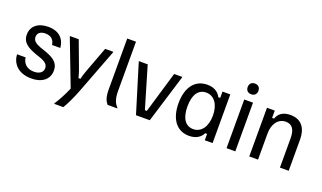

<svg xmlns="http://www.w3.org/2000/svg" viewBox="-82 -1183 3106 1853"><g transform="rotate(20 1471.0 -256.5)"><path d="M235 12.5C352.5 12.5 416.7 -47.5 416.7 -133.3C416.7 -216.7 357.5 -249.2 277.5 -279.2L218.3 -299.2C165 -319.2 138.3 -341.7 138.3 -379.2C138.3 -418.3 166.7 -442.5 219.2 -442.5C285 -442.5 310 -401.7 315 -360H400C393.3 -446.7 338.3 -512.5 223.3 -512.5C116.7 -512.5 51.7 -456.7 51.7 -371.7C51.7 -288.3 114.2 -255 194.2 -225L253.3 -204.2C305.8 -185 330 -161.7 330 -125.8C330 -85 296.7 -57.5 237.5 -57.5C156.7 -57.5 121.7 -110 116.7 -160H28.3C33.3 -70.8 96.7 12.5 235 12.5Z M622.5 166.7C650.8 120.8 688.3 43.3 721.7 -45L893.3 -495V-500H810L716.7 -250C705.8 -220.8 695 -192.5 684.2 -146.7H664.2C653.3 -192.5 642.5 -220.8 631.7 -250L538.3 -500H448.3V-495L628.3 -25.8C599.2 43.3 561.7 112.5 529.2 161.7V166.7Z M1115.8 0V-5C1088.3 -35 1065.8 -71.7 1065.8 -160.8V-666.7H975.8V-149.2C975.8 -64.2 991.7 -30 1016.7 0Z M1450 0 1601.7 -495V-500H1518.3L1392.5 -75H1372.5L1246.7 -500H1156.7V-495L1308.3 0Z M1855.8 12.5C1932.5 12.5 1977.5 -25 1995 -65H2015V0H2095V-500H2015V-435H1995C1977.5 -475 1932.5 -512.5 1857.5 -512.5C1726.7 -512.5 1654.2 -409.2 1654.2 -250C1654.2 -90 1727.5 12.5 1855.8 12.5ZM1871.7 -62.5C1790.8 -62.5 1745.8 -130.8 1745.8 -250C1745.8 -369.2 1790.8 -437.5 1871.7 -437.5C1955 -437.5 2007.5 -362.5 2007.5 -250C2007.5 -137.5 1955 -62.5 1871.7 -62.5Z M2283.3 -570C2318.3 -570 2338.3 -591.7 2338.3 -625C2338.3 -658.3 2318.3 -680 2283.3 -680C2248.3 -680 2228.3 -658.3 2228.3 -625C2228.3 -591.7 2248.3 -570 2283.3 -570ZM2328.3 0V-500H2238.3V0Z M2561.7 0V-269.2C2561.7 -363.3 2609.2 -435.8 2690.8 -435.8C2756.7 -435.8 2786.7 -388.3 2786.7 -301.7V0H2876.7V-320.8C2876.7 -432.5 2826.7 -512.5 2710 -512.5C2637.5 -512.5 2590 -480.8 2571.7 -425H2551.7V-500H2471.7V0Z"/></g></svg>

Font: Familjen Grotesk
Style: Regular
Weight: 400
Designer: Anders Wikstroem, Jonas Baeckman, Matilda Gysing, Kristian Moeller
Foundry: Familjen STHLM AB
Version: Version 2.000